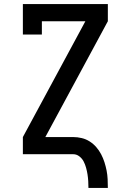

<svg xmlns="http://www.w3.org/2000/svg" viewBox="-20 -755 640 940"><path d="M413 165Q413 148 412 131.5Q411 115 408.5 99Q406 83 401.5 66.5Q397 50 389.5 35.5Q382 21 368.5 10.5Q355 0 338 0H92V-84L398 -651H185V-586H92V-735H508V-651L202 -84H338Q359 -84 380 -79Q401 -74 419 -62.5Q437 -51 451 -35Q465 -19 475 0Q485 19 491.5 39.5Q498 60 502 80.5Q506 101 507 122.5Q508 144 508 165Z"/></svg>

Font: Iosevka Slab Medium Extended
Style: Regular
Weight: 500
Width: 7
Monospace: yes
Designer: Belleve Invis
Foundry: Belleve Invis
Version: Version 11.1.1; ttfautohint (v1.8.3)